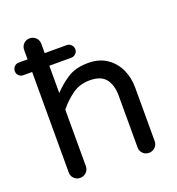

<svg xmlns="http://www.w3.org/2000/svg" viewBox="-134 -843 881 957"><g transform="rotate(-20 307.0 -365.0)"><path d="M129 5Q110 5 97 -8Q84 -21 84 -40V-573H37Q23 -573 13.5 -582.5Q4 -592 4 -606Q4 -620 13.5 -630Q23 -640 37 -640H84V-689Q84 -709 97 -722Q110 -735 129 -735Q148 -735 161.5 -722Q175 -709 175 -689V-640H291Q305 -640 315 -630Q325 -620 325 -606Q325 -592 315 -582.5Q305 -573 291 -573H175V-428Q207 -463 250.5 -491.5Q294 -520 361 -520Q418 -520 458 -493.5Q498 -467 519 -422.5Q540 -378 540 -324V-40Q540 -21 526.5 -8Q513 5 494 5Q475 5 462 -8Q449 -21 449 -40V-314Q449 -371 423.5 -403.5Q398 -436 339 -436Q285 -436 245 -407Q205 -378 175 -340V-40Q175 -21 161.5 -8Q148 5 129 5Z"/></g></svg>

Font: Varela Round
Style: Regular
Weight: 400
Designer: Joe Prince, Avraham Cornfeld
Foundry: Joe Prince, Avraham Cornfeld
Version: Version 3.010; ttfautohint (v1.8.4.7-5d5b)